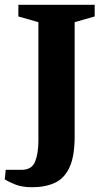

<svg xmlns="http://www.w3.org/2000/svg" viewBox="-45 -635 436 805"><path d="M90 150Q49 150 21.5 139.5Q-6 129 -25 117L-21 77H45Q89 77 102.5 42Q116 7 116 -45V-542L32 -566V-615H352V-566L268 -542V-63Q268 20 246.5 66.5Q225 113 185 131.5Q145 150 90 150Z"/></svg>

Font: Manuale ExtraBold
Style: Regular
Weight: 800
Version: Version 1.002